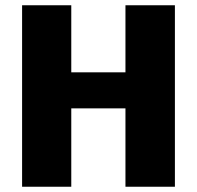

<svg xmlns="http://www.w3.org/2000/svg" viewBox="-20 -710 748 730"><path d="M457 -690V-435H251V-690H64V0H251V-298H457V0H645V-690Z"/></svg>

Font: Exo 2 Extra Bold
Style: Regular
Weight: 800
Designer: Natanael Gama
Version: Version 1.001;PS 001.001;hotconv 1.0.88;makeotf.lib2.5.64775